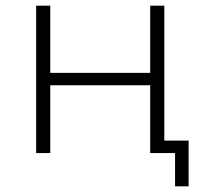

<svg xmlns="http://www.w3.org/2000/svg" viewBox="-20 -542 727 680"><path d="M108 0V-522H158V-284H512V-522H562V0H512V-240H158V0ZM600 118V-15L614 0H512V-44H648V118Z"/></svg>

Font: MOST Montserrat Light
Style: Regular
Weight: 300
Designer: Julieta Ulanovsky
Foundry: Julieta Ulanovsky
Version: Version 8.000;March 11, 2024;FontCreator 15.0.0.2926 64-bit